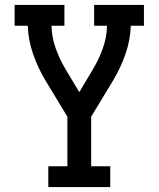

<svg xmlns="http://www.w3.org/2000/svg" viewBox="-20 -550 640 775"><path d="M175 205V121H252V-79L163 -226Q133 -276 113.5 -332Q94 -388 92 -446H39V-530H240V-446H188Q189 -399 205 -354.5Q221 -310 245 -270L300 -178L355 -270Q379 -310 395 -354.5Q411 -399 412 -446H360V-530H561V-446H508Q506 -388 486.5 -332Q467 -276 437 -226L348 -79V121H425V205Z"/></svg>

Font: Iosevka Curly Slab MdEx
Style: Regular
Weight: 500
Width: 7
Monospace: yes
Designer: Belleve Invis
Foundry: Belleve Invis
Version: Version 11.1.0; ttfautohint (v1.8.3)